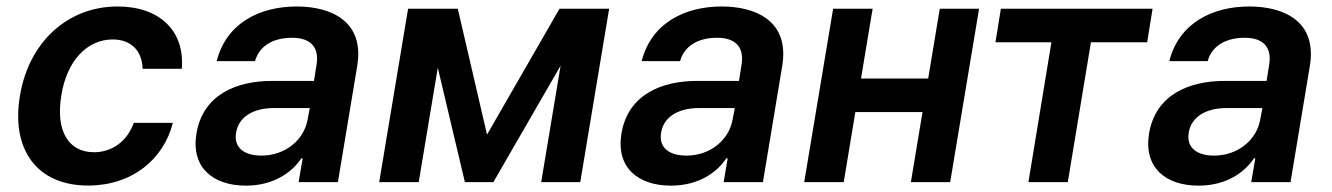

<svg xmlns="http://www.w3.org/2000/svg" viewBox="-20 -573 4189 604"><path d="M257.1 10.7C394.2 10.7 494 -70.3 523.8 -186.4H400.9C379.6 -127.8 332 -94.1 275.6 -94.1C195.3 -94.1 154.5 -161.2 172.9 -272.7C190.3 -382.8 254.6 -448.9 334.5 -448.9C396 -448.9 427.6 -409.1 428.6 -356.5H551.8C562.1 -474.8 483 -552.6 350.1 -552.6C190 -552.6 69.2 -437.1 42.6 -270.6C14.9 -105.5 93.8 10.7 257.1 10.7Z M753.6 11C839.1 11 897.4 -29.1 927.9 -74.9H932.2L919.4 0H1043L1103.7 -365.1C1127.8 -509.2 1017.4 -552.6 913.7 -552.6C799 -552.6 692.5 -502.1 661.6 -380.7H782.3C795.1 -426.8 836.6 -454.2 899.1 -454.2C958.8 -454.2 984.4 -422.6 975.9 -370L967.7 -318.5H836.3C724.4 -318.5 618.6 -275.9 598 -153.1C580.3 -46.2 649.9 11 753.6 11ZM722.7 -155.2C730.1 -204.9 776.6 -233 840.6 -233H954.5L947.4 -195.7C936.4 -134.6 879.3 -83.5 802.2 -83.5C748.6 -83.5 714.8 -108.3 722.7 -155.2Z M1512.1 -149.5 1420.1 -545.5H1263.8L1172.9 0H1297.2L1357.2 -360.1L1442.5 0H1532L1743.6 -366.5L1682.5 0H1805.4L1896.3 -545.5H1740.1Z M2090.6 11C2176.1 11 2234.4 -29.1 2264.9 -74.9H2269.2L2256.4 0H2380L2440.7 -365.1C2464.8 -509.2 2354.4 -552.6 2250.7 -552.6C2136 -552.6 2029.5 -502.1 1998.6 -380.7H2119.3C2132.1 -426.8 2173.7 -454.2 2236.2 -454.2C2295.8 -454.2 2321.4 -422.6 2312.9 -370L2304.7 -318.5H2173.3C2061.4 -318.5 1955.6 -275.9 1935 -153.1C1917.3 -46.2 1986.9 11 2090.6 11ZM2059.7 -155.2C2067.1 -204.9 2113.6 -233 2177.6 -233H2291.5L2284.4 -195.7C2273.4 -134.6 2216.3 -83.5 2139.2 -83.5C2085.6 -83.5 2051.8 -108.3 2059.7 -155.2Z M2725.1 -545.5H2600.9L2509.9 0H2634.2L2670.8 -220.5H2882.1L2845.5 0H2969.1L3060 -545.5H2936.4L2899.9 -326H2688.6Z M3111.5 -440H3287.6L3215.2 0H3339.1L3411.9 -440H3588.8L3605.8 -545.5H3128.6Z M3750.4 11C3835.9 11 3894.2 -29.1 3924.7 -74.9H3929L3916.2 0H4039.8L4100.5 -365.1C4124.6 -509.2 4014.2 -552.6 3910.5 -552.6C3795.8 -552.6 3689.3 -502.1 3658.4 -380.7H3779.1C3791.9 -426.8 3833.5 -454.2 3896 -454.2C3955.6 -454.2 3981.2 -422.6 3972.7 -370L3964.5 -318.5H3833.1C3721.2 -318.5 3615.4 -275.9 3594.8 -153.1C3577.1 -46.2 3646.7 11 3750.4 11ZM3719.5 -155.2C3726.9 -204.9 3773.4 -233 3837.4 -233H3951.3L3944.2 -195.7C3933.2 -134.6 3876.1 -83.5 3799 -83.5C3745.4 -83.5 3711.6 -108.3 3719.5 -155.2Z"/></svg>

Font: Margiela Sans Semi Bold
Style: Italic
Weight: 600
Italic angle: -9.39999°
Designer: Stefan Endress, Andreas Faust
Version: Version 1.100;FEAKit 1.0